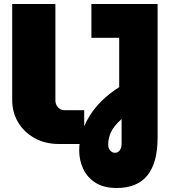

<svg xmlns="http://www.w3.org/2000/svg" viewBox="-20 -720 852 960"><path d="M276 0Q205 0 152 -30Q99 -60 70 -109.5Q41 -159 41 -219V-700H257V-217Q257 -198 270 -183.5Q283 -169 303 -169H401V0ZM564 220Q498 220 456.5 193Q415 166 395.5 123Q376 80 376 33Q376 -56 427.5 -139.5Q479 -223 576 -284V-531H437V-700H768V-32Q768 220 564 220ZM555 44Q569 44 578.5 32Q588 20 588 -2V-125Q550 -91 535.5 -60.5Q521 -30 521 2Q521 22 531.5 33Q542 44 555 44Z"/></svg>

Font: MuseoModerno Black
Style: Regular
Weight: 900
Designer: Pablo Cosgaya, Héctor Gatti, Marcela Romero, and the Authors of The MuseoModerno Project.
Foundry: Omnibus-Type Team
Version: Version 1.001